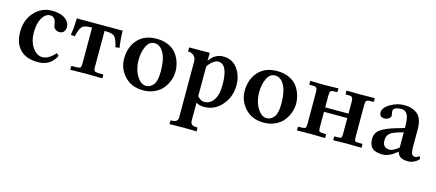

<svg xmlns="http://www.w3.org/2000/svg" viewBox="-50 -924 3703 1632"><g transform="rotate(15 1801.0 -108.0)"><path d="M405.8 -86.9Q357.9 10.3 249 9.8Q145 9.8 91.1 -45.7Q37.1 -101.1 37.1 -201.2Q37.1 -306.2 100.1 -375Q163.1 -443.8 252.9 -443.8Q330.1 -443.8 370.6 -413.8Q411.1 -383.8 411.1 -339.8Q411.1 -315.9 397.5 -300Q383.8 -284.2 360.8 -284.2Q336.9 -284.2 321.5 -297.1Q306.2 -310.1 304.2 -331.1Q297.4 -401.9 249 -401.9Q208 -401.9 179.4 -354.5Q150.9 -307.1 150.9 -226.1Q150.9 -147 187.5 -94Q224.1 -41 274.9 -41Q328.1 -41 386.2 -106Z M740.7 -393.1H728.5V-74.2Q728.5 -50.3 736.1 -42.2Q743.7 -34.2 768.6 -33.2H809.6Q814.5 -33.2 814.5 -26.9V1L674.8 -1L531.7 1V-26.9Q531.7 -32.7 537.6 -33.2H578.6Q604.5 -34.2 611.6 -41.5Q618.7 -48.8 618.7 -74.2V-393.1H608.4Q550.3 -393.1 530 -370.6Q509.8 -348.1 495.6 -283.2L460.4 -287.1Q471.7 -356.9 472.7 -435.1H876.5Q877.4 -356.9 888.7 -287.1L853.5 -283.2Q839.4 -348.1 819.1 -370.6Q798.8 -393.1 740.7 -393.1Z M1165.5 -402.8Q1120.6 -402.8 1095.9 -350.8Q1071.3 -298.8 1071.3 -229Q1071.3 -188 1083.5 -145Q1095.7 -102.1 1124 -67.6Q1152.3 -33.2 1190.4 -33.2Q1225.6 -33.2 1252.4 -66.2Q1279.3 -99.1 1279.3 -184.1Q1279.3 -289.1 1248.3 -345.9Q1217.3 -402.8 1165.5 -402.8ZM949.7 -207Q949.7 -313 1009.5 -378.4Q1069.3 -443.8 1175.3 -443.8Q1233.4 -443.8 1279.1 -423.3Q1324.7 -402.8 1350.1 -368.9Q1375.5 -335 1387.9 -295.9Q1400.4 -256.8 1400.4 -215.8Q1400.4 -176.8 1386.5 -137.9Q1372.6 -99.1 1345.9 -65.7Q1319.3 -32.2 1274.9 -11.2Q1230.5 9.8 1174.3 9.8Q1070.3 9.8 1010 -56.6Q949.7 -123 949.7 -207Z M1641.1 -324.2V-63Q1671.9 -29.8 1702.1 -29.8Q1743.2 -29.8 1770 -58.3Q1796.9 -86.9 1806.4 -125.5Q1815.9 -164.1 1815.9 -210Q1815.9 -392.1 1730 -392.1Q1710.9 -392.1 1685.1 -373.5Q1659.2 -355 1641.1 -324.2ZM1531.2 150.9V-341.8Q1531.2 -367.7 1512.7 -387.9Q1494.1 -408.2 1459 -408.2V-443.8Q1597.2 -443.8 1601.1 -444.8H1641.1L1639.2 -374Q1686 -444.8 1762.2 -444.8Q1840.3 -444.8 1885.7 -383.3Q1931.2 -321.8 1931.2 -236.8Q1931.2 -124 1854 -46.9Q1794.9 12.2 1708 12.2Q1677.2 12.2 1641.1 -4.9V150.9Q1641.1 194.8 1689 194.8H1697.3Q1705.1 194.8 1705.1 203.1V227.1L1704.1 229Q1623 227.1 1584 227.1L1468.3 229L1466.3 227.1V203.1Q1466.3 195.3 1474.1 194.8H1482.9Q1531.2 194.8 1531.2 150.9Z M2226.6 -402.8Q2181.6 -402.8 2157 -350.8Q2132.3 -298.8 2132.3 -229Q2132.3 -188 2144.5 -145Q2156.7 -102.1 2185.1 -67.6Q2213.4 -33.2 2251.5 -33.2Q2286.6 -33.2 2313.5 -66.2Q2340.3 -99.1 2340.3 -184.1Q2340.3 -289.1 2309.3 -345.9Q2278.3 -402.8 2226.6 -402.8ZM2010.7 -207Q2010.7 -313 2070.6 -378.4Q2130.4 -443.8 2236.3 -443.8Q2294.4 -443.8 2340.1 -423.3Q2385.7 -402.8 2411.1 -368.9Q2436.5 -335 2449 -295.9Q2461.4 -256.8 2461.4 -215.8Q2461.4 -176.8 2447.5 -137.9Q2433.6 -99.1 2407 -65.7Q2380.4 -32.2 2335.9 -11.2Q2291.5 9.8 2235.4 9.8Q2131.3 9.8 2071 -56.6Q2010.7 -123 2010.7 -207Z M2599.1 -355Q2599.1 -383.8 2591.6 -392.8Q2584 -401.9 2558.1 -401.9H2532.2Q2527.3 -401.9 2527.3 -407.2V-434.1L2528.3 -436L2648.9 -433.1L2773.9 -436L2774.9 -434.1V-408.2Q2774.9 -402.3 2769 -401.9H2749Q2723.1 -401.9 2715.6 -393.3Q2708 -384.8 2708 -355V-251H2913.1V-354Q2913.1 -383.8 2905.5 -392.8Q2897.9 -401.9 2872.1 -401.9H2851.1Q2846.2 -401.9 2846.2 -407.2V-434.1L2848.1 -436L2962.9 -434.1L3093.3 -436L3095.2 -434.1V-407.2Q3095.2 -402.3 3089.4 -401.9H3063Q3038.1 -401.9 3030.5 -392.8Q3022.9 -383.8 3022.9 -354V-74.2Q3022.9 -45.4 3029.5 -39.3Q3036.1 -33.2 3063 -33.2H3089.4Q3095.2 -33.2 3095.2 -26.9V-1L3094.2 1L2962.9 -1L2849.1 1L2846.2 -1V-26.9Q2846.2 -32.7 2851.1 -33.2H2872.1Q2899.9 -33.2 2906.5 -39.1Q2913.1 -44.9 2913.1 -74.2V-211.9H2708V-75.2Q2708 -46.4 2715.1 -40.3Q2722.2 -34.2 2749 -33.2H2769Q2774.9 -33.2 2774.9 -26.9V-1L2773.9 1L2648.9 -1L2528.3 1L2527.3 -1V-27.8Q2527.3 -32.7 2532.2 -33.2H2558.1Q2585 -34.2 2592 -40.5Q2599.1 -46.9 2599.1 -75.2Z M3406.7 -47.9Q3339.8 10.3 3281.7 9.8Q3217.8 9.8 3189.9 -16.1Q3162.1 -42 3162.1 -95.2Q3162.1 -150.4 3205.1 -180.2Q3248 -210 3335.9 -235.8L3408.2 -256.8Q3408.2 -345.7 3390.6 -375.7Q3373 -405.8 3337.9 -405.8Q3308.1 -405.8 3287.6 -396.5Q3267.1 -387.2 3267.1 -371.1Q3267.1 -359.9 3270 -346.4Q3272.9 -333 3272.9 -328.1Q3272.9 -315.9 3257.1 -303Q3241.2 -290 3221.2 -290Q3174.3 -290 3173.8 -332Q3173.8 -375 3233.4 -409.4Q3293 -443.8 3352.1 -443.8Q3425.3 -443.8 3470.7 -406.5Q3516.1 -369.1 3516.1 -271V-126Q3516.1 -104 3517.1 -92.5Q3518.1 -81.1 3521.5 -67.6Q3524.9 -54.2 3533.4 -48.1Q3542 -42 3555.9 -42Q3569.8 -42 3577.9 -50Q3585.9 -58.1 3586.9 -58.1Q3589.8 -58.1 3595 -50.5Q3600.1 -43 3600.1 -38.1Q3600.1 -34.2 3589.1 -23.2Q3578.1 -12.2 3554.9 -1.2Q3531.7 9.8 3506.8 9.8Q3462.9 9.8 3440.4 -4.2Q3418 -18.1 3409.2 -47.9ZM3408.2 -85V-219.2L3351.1 -202.1Q3302.2 -187 3284.7 -165.5Q3267.1 -144 3267.1 -109.9Q3267.1 -44.9 3330.1 -44.9Q3358.4 -44.9 3408.2 -85Z"/></g></svg>

Font: Linux Libertine
Style: Semibold
Weight: 600
Designer: Philipp H. Poll
Foundry: Philipp H. Poll
Version: Version 5.1.2 ; ttfautohint (v0.9)